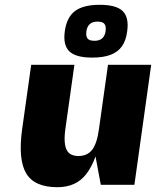

<svg xmlns="http://www.w3.org/2000/svg" viewBox="-20 -770 650 800"><path d="M400 0 378 -118Q362 -74 340 -45.5Q318 -17 288 -3.5Q258 10 219 10Q124 10 89.5 -47Q55 -104 72 -230L110 -500H290L252 -230Q247 -192 251 -167.5Q255 -143 268.5 -131.5Q282 -120 307 -120Q344 -120 364 -146Q384 -172 392 -230L430 -500H610L540 0ZM510 -640Q505 -601 488 -577Q471 -553 440.5 -541.5Q410 -530 364 -530Q296 -530 269 -556Q242 -582 250 -640Q258 -698 292.5 -724Q327 -750 395.5 -750Q464 -750 491 -724Q518 -698 510 -640ZM374 -600Q414 -600 420 -640Q422 -654 419 -663Q416 -672 408 -676Q400 -680 386 -680Q346 -680 340 -640Q338 -626 341 -617Q344 -608 352 -604Q360 -600 374 -600Z"/></svg>

Font: Fivo Sans Modern Heavy
Style: Regular
Weight: 900
Designer: Alexander Slobzheninov
Foundry: Alexander Slobzheninov
Version: 1.0